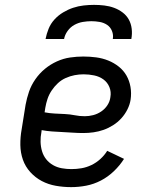

<svg xmlns="http://www.w3.org/2000/svg" viewBox="-20 -760 640 788"><path d="M272 8Q240 8 209 2.5Q178 -3 151.5 -17Q125 -31 104.5 -53.5Q84 -76 74 -104.5Q64 -133 63.5 -165Q63 -197 69 -230L85 -330Q90 -357 99 -383.5Q108 -410 125 -434.5Q142 -459 164.5 -477.5Q187 -496 213.5 -508Q240 -520 267.5 -524Q295 -528 322 -528Q349 -528 375 -524.5Q401 -521 424.5 -511.5Q448 -502 467.5 -486.5Q487 -471 499 -450Q511 -429 515.5 -403.5Q520 -378 516 -351Q513 -331 503 -311Q493 -291 478 -274.5Q463 -258 444 -246Q425 -234 405 -227Q385 -220 364 -217Q343 -214 322 -214Q301 -214 279.5 -215.5Q258 -217 236.5 -218Q215 -219 193.5 -220.5Q172 -222 151 -226L150 -218Q146 -198 146.5 -178Q147 -158 152.5 -139.5Q158 -121 169.5 -106.5Q181 -92 197.5 -82.5Q214 -73 233.5 -69.5Q253 -66 273 -66Q294 -66 314.5 -69.5Q335 -73 355 -82.5Q375 -92 392 -107.5Q409 -123 420 -141L489 -108Q472 -81 447.5 -57.5Q423 -34 394 -19Q365 -4 334 2Q303 8 272 8ZM328 -283Q345 -283 362.5 -287.5Q380 -292 395.5 -302.5Q411 -313 421 -328.5Q431 -344 433 -361Q437 -383 429 -402.5Q421 -422 404.5 -434Q388 -446 366.5 -450.5Q345 -455 323 -455Q305 -455 286.5 -451.5Q268 -448 250 -440Q232 -432 217.5 -418.5Q203 -405 192 -388.5Q181 -372 175 -354Q169 -336 166 -318L163 -299Q184 -295 204.5 -294Q225 -293 246 -292Q267 -291 287 -287Q307 -283 328 -283ZM167 -600Q171 -621 179.5 -642Q188 -663 203.5 -680Q219 -697 239 -709Q259 -721 280 -728Q301 -735 323 -737.5Q345 -740 366 -740Q387 -740 408 -737.5Q429 -735 448 -728Q467 -721 483 -709Q499 -697 508.5 -680Q518 -663 520.5 -642Q523 -621 519 -600H443Q446 -617 439.5 -633Q433 -649 419.5 -658Q406 -667 389 -670Q372 -673 355 -673Q338 -673 320 -670Q302 -667 285.5 -658Q269 -649 257.5 -633Q246 -617 243 -600Z"/></svg>

Font: Iosevka Etoile
Style: Italic
Weight: 400
Italic angle: -9°
Designer: Belleve Invis
Foundry: Belleve Invis
Version: Version 22.1.2; ttfautohint (v1.8.4)